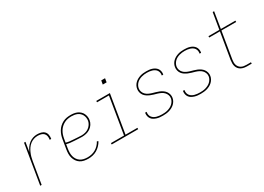

<svg xmlns="http://www.w3.org/2000/svg" viewBox="-12 -1463 3024 2198"><g transform="rotate(-30 1500.0 -363.5)"><path d="M76 0 162 -520H181L161 -397Q173 -424 190 -448.5Q207 -473 230.5 -491.5Q254 -510 282 -519Q310 -528 337 -528Q364 -528 389.5 -521.5Q415 -515 432 -497.5Q449 -480 453.5 -454Q458 -428 453 -401H433Q437 -424 433.5 -446.5Q430 -469 415.5 -484Q401 -499 379 -504.5Q357 -510 334 -510Q309 -510 283 -501.5Q257 -493 235.5 -476Q214 -459 198.5 -436.5Q183 -414 172 -389.5Q161 -365 154 -339.5Q147 -314 143 -289L95 0Z M710 8Q681 8 654 2.5Q627 -3 604.5 -17.5Q582 -32 567 -54Q552 -76 544.5 -102Q537 -128 537.5 -156.5Q538 -185 543 -213L563 -333Q567 -359 575.5 -384Q584 -409 598 -432.5Q612 -456 632.5 -475Q653 -494 677.5 -506.5Q702 -519 728 -523.5Q754 -528 780 -528Q803 -528 825.5 -524.5Q848 -521 867.5 -512Q887 -503 903 -488.5Q919 -474 928.5 -454.5Q938 -435 941.5 -413Q945 -391 941 -368Q937 -341 920.5 -315.5Q904 -290 879.5 -274Q855 -258 827 -251.5Q799 -245 771 -245Q746 -245 720.5 -247Q695 -249 670 -250Q645 -251 620 -254Q595 -257 571 -264L562 -210Q558 -185 557.5 -159.5Q557 -134 563 -110.5Q569 -87 582.5 -67Q596 -47 615.5 -34Q635 -21 659.5 -15.5Q684 -10 710 -10Q736 -10 763 -16Q790 -22 814.5 -36Q839 -50 859 -71Q879 -92 892 -117L908 -108Q894 -82 872 -59Q850 -36 823.5 -20.5Q797 -5 767.5 1.5Q738 8 710 8ZM774 -262Q798 -262 822.5 -268Q847 -274 868 -288.5Q889 -303 903.5 -325Q918 -347 922 -370Q925 -391 922 -410.5Q919 -430 910.5 -446.5Q902 -463 888 -476Q874 -489 856.5 -496.5Q839 -504 819.5 -507Q800 -510 780 -510Q756 -510 732.5 -505.5Q709 -501 686.5 -489.5Q664 -478 645.5 -460.5Q627 -443 614 -421.5Q601 -400 593.5 -377Q586 -354 582 -330L574 -282Q597 -275 622 -272Q647 -269 672.5 -268Q698 -267 723 -264.5Q748 -262 774 -262Z M1021 0V-18H1194L1274 -502H1117V-520H1297L1214 -18H1371V0ZM1275 -645 1284 -695H1334L1326 -645Z M1695 8Q1674 8 1654 6Q1634 4 1615 -2Q1596 -8 1579 -17.5Q1562 -27 1550.5 -42.5Q1539 -58 1534.5 -77.5Q1530 -97 1533 -118Q1533 -119 1533.5 -120.5Q1534 -122 1534 -124H1554Q1553 -122 1553 -121Q1553 -120 1553 -118Q1550 -100 1554 -83Q1558 -66 1568.5 -53Q1579 -40 1593.5 -31.5Q1608 -23 1624.5 -18.5Q1641 -14 1659 -12Q1677 -10 1695 -10Q1713 -10 1731 -11.5Q1749 -13 1767 -18Q1785 -23 1802.5 -31.5Q1820 -40 1834.5 -53Q1849 -66 1859 -83Q1869 -100 1872 -118Q1876 -141 1868 -162.5Q1860 -184 1845 -199.5Q1830 -215 1809.5 -225Q1789 -235 1767.5 -241.5Q1746 -248 1724 -254Q1702 -260 1681.5 -269Q1661 -278 1642.5 -290Q1624 -302 1611 -319.5Q1598 -337 1592.5 -359.5Q1587 -382 1591 -405Q1594 -425 1603.5 -443.5Q1613 -462 1628.5 -477Q1644 -492 1662.5 -502Q1681 -512 1700.5 -518Q1720 -524 1739.5 -526Q1759 -528 1779 -528Q1799 -528 1818.5 -526Q1838 -524 1856.5 -518Q1875 -512 1890.5 -502Q1906 -492 1917 -477Q1928 -462 1932 -442.5Q1936 -423 1933 -403Q1932 -402 1932 -400Q1932 -398 1931 -397H1912Q1912 -398 1912.5 -399.5Q1913 -401 1913 -402Q1916 -420 1912.5 -436.5Q1909 -453 1899.5 -466Q1890 -479 1876 -487.5Q1862 -496 1846 -501Q1830 -506 1813 -508Q1796 -510 1779 -510Q1761 -510 1743.5 -508Q1726 -506 1708.5 -501Q1691 -496 1674.5 -487.5Q1658 -479 1644.5 -466Q1631 -453 1622 -436.5Q1613 -420 1610 -403Q1606 -379 1613.5 -357.5Q1621 -336 1636 -320.5Q1651 -305 1671.5 -295Q1692 -285 1713.5 -278.5Q1735 -272 1757 -266Q1779 -260 1799.5 -251.5Q1820 -243 1838.5 -230.5Q1857 -218 1870 -200.5Q1883 -183 1889 -160.5Q1895 -138 1891 -115Q1888 -95 1877.5 -76Q1867 -57 1851 -42Q1835 -27 1815.5 -17Q1796 -7 1776 -1.5Q1756 4 1735.5 6Q1715 8 1695 8Z M2195 8Q2174 8 2154 6Q2134 4 2115 -2Q2096 -8 2079 -17.5Q2062 -27 2050.5 -42.5Q2039 -58 2034.5 -77.5Q2030 -97 2033 -118Q2033 -119 2033.5 -120.5Q2034 -122 2034 -124H2054Q2053 -122 2053 -121Q2053 -120 2053 -118Q2050 -100 2054 -83Q2058 -66 2068.5 -53Q2079 -40 2093.5 -31.5Q2108 -23 2124.5 -18.5Q2141 -14 2159 -12Q2177 -10 2195 -10Q2213 -10 2231 -11.5Q2249 -13 2267 -18Q2285 -23 2302.5 -31.5Q2320 -40 2334.5 -53Q2349 -66 2359 -83Q2369 -100 2372 -118Q2376 -141 2368 -162.5Q2360 -184 2345 -199.5Q2330 -215 2309.5 -225Q2289 -235 2267.5 -241.5Q2246 -248 2224 -254Q2202 -260 2181.5 -269Q2161 -278 2142.5 -290Q2124 -302 2111 -319.5Q2098 -337 2092.5 -359.5Q2087 -382 2091 -405Q2094 -425 2103.5 -443.5Q2113 -462 2128.5 -477Q2144 -492 2162.5 -502Q2181 -512 2200.5 -518Q2220 -524 2239.5 -526Q2259 -528 2279 -528Q2299 -528 2318.5 -526Q2338 -524 2356.5 -518Q2375 -512 2390.5 -502Q2406 -492 2417 -477Q2428 -462 2432 -442.5Q2436 -423 2433 -403Q2432 -402 2432 -400Q2432 -398 2431 -397H2412Q2412 -398 2412.5 -399.5Q2413 -401 2413 -402Q2416 -420 2412.5 -436.5Q2409 -453 2399.5 -466Q2390 -479 2376 -487.5Q2362 -496 2346 -501Q2330 -506 2313 -508Q2296 -510 2279 -510Q2261 -510 2243.5 -508Q2226 -506 2208.5 -501Q2191 -496 2174.5 -487.5Q2158 -479 2144.5 -466Q2131 -453 2122 -436.5Q2113 -420 2110 -403Q2106 -379 2113.5 -357.5Q2121 -336 2136 -320.5Q2151 -305 2171.5 -295Q2192 -285 2213.5 -278.5Q2235 -272 2257 -266Q2279 -260 2299.5 -251.5Q2320 -243 2338.5 -230.5Q2357 -218 2370 -200.5Q2383 -183 2389 -160.5Q2395 -138 2391 -115Q2388 -95 2377.5 -76Q2367 -57 2351 -42Q2335 -27 2315.5 -17Q2296 -7 2276 -1.5Q2256 4 2235.5 6Q2215 8 2195 8Z M2813 0Q2792 0 2772 -3.5Q2752 -7 2734.5 -16Q2717 -25 2704.5 -40Q2692 -55 2686 -74Q2680 -93 2680 -113.5Q2680 -134 2683 -155L2741 -502H2600V-520H2744L2780 -735H2799L2764 -520H2956V-502H2761L2703 -152Q2700 -134 2700 -116Q2700 -98 2705 -82Q2710 -66 2720.5 -53Q2731 -40 2745.5 -32Q2760 -24 2777.5 -21Q2795 -18 2813 -18H2872V0Z"/></g></svg>

Font: Iosevka SS04 Thin
Style: Italic
Weight: 100
Italic angle: -9°
Monospace: yes
Designer: Belleve Invis
Foundry: Belleve Invis
Version: Version 19.0.0; ttfautohint (v1.8.4)